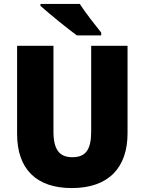

<svg xmlns="http://www.w3.org/2000/svg" viewBox="-20 -947 735 977"><path d="M386 -927H186V-917C226 -881 325 -800 371 -767H495V-781C468 -815 413 -884 386 -927ZM629 -269V-714H444V-278C444 -184 415 -147 348 -147C284 -147 252 -184 252 -277V-714H67V-265C67 -87 165 10 345 10C533 10 629 -94 629 -269Z"/></svg>

Font: Noto Sans Kannada SemiCondensed Black
Style: Regular
Weight: 900
Width: 4
Designer: Jelle Bosma - Monotype Design Team
Foundry: Monotype Imaging Inc.
Version: Version 2.005